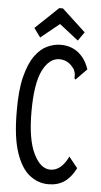

<svg xmlns="http://www.w3.org/2000/svg" viewBox="-56 -829 462 875"><g transform="rotate(5 175.0 -392.0)"><path d="M199 10Q152 10 113 -20.5Q74 -51 50.5 -121Q27 -191 27 -308Q26 -405 42 -467.5Q58 -530 83.5 -565Q109 -600 140 -614Q171 -628 200 -628Q248 -628 281.5 -601.5Q315 -575 331 -527L288 -483L281 -476L276 -481Q276 -489 276 -498Q276 -507 269 -522Q253 -545 236 -553.5Q219 -562 201 -562Q154 -562 124 -502Q94 -442 94 -313Q94 -187 125.5 -122Q157 -57 202 -57Q228 -57 248.5 -74.5Q269 -92 284 -124L324 -74Q302 -31 272 -10.5Q242 10 199 10ZM104 -653 74 -694 179 -794H196L304 -694L276 -654L189 -722Z"/></g></svg>

Font: Inconsolata ExtraCondensed Medium
Style: Regular
Weight: 500
Width: 2
Monospace: yes
Designer: Raph Levien, Cyreal, Brenton Simpson
Foundry: Raph Levien, Cyreal, Google
Version: Version 3.001; ttfautohint (v1.8.2.53-6de2)